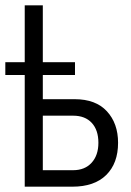

<svg xmlns="http://www.w3.org/2000/svg" viewBox="-20 -702 494 722"><path d="M261 -329Q340 -329 382 -283.5Q424 -238 424 -165Q424 -88 379.5 -44Q335 0 252 0H73V-420H0V-468H73V-682H141V-468H262V-420H141V-329ZM255 -62Q299 -62 324.5 -90Q350 -118 350 -165Q350 -213 325 -240Q300 -267 255 -267H141V-62Z"/></svg>

Font: Didact Gothic
Style: Regular
Weight: 400
Designer: Daniel Johnson
Foundry: Daniel Johnson
Version: Version 2.101;PS 002.101;hotconv 1.0.88;makeotf.lib2.5.64775